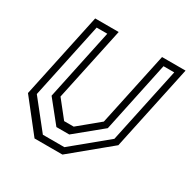

<svg xmlns="http://www.w3.org/2000/svg" viewBox="-157 -851 994 1001"><g transform="rotate(30 340.5 -350.0)"><path d="M176 0 28 -188 137 -700H278.5L184 -257L264.5 -155.5H322L445 -257L539.5 -700H681L572 -188L344 0ZM204 -38.5H333.5L537.5 -206.5L634.5 -662.5H570L480 -237.5L322.5 -108.5H245L141.5 -237.5L231.5 -662.5H167.5L70.5 -206.5Z"/></g></svg>

Font: Tourney
Style: Italic
Weight: 400
Italic angle: -12°
Version: Version 1.015